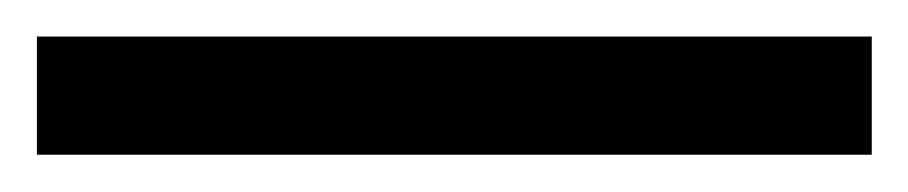

<svg xmlns="http://www.w3.org/2000/svg" viewBox="-22 70 492 104"><path d="M450.2 153.8H-2V89.8H450.2Z"/></svg>

Font: f0_46866 
Style: Regular
Weight: 400
Foundry: Ascender Corporation
Version: Version 1.10